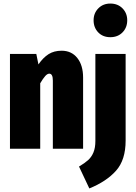

<svg xmlns="http://www.w3.org/2000/svg" viewBox="-20 -836 762 1079"><path d="M447 -400V0H277V-383Q277 -422 257 -422Q246 -422 234 -408.5Q222 -395 206 -368V0H36V-533H184L196 -474Q223 -513 253.5 -532Q284 -551 326 -551Q382 -551 414.5 -510Q447 -469 447 -400ZM686 -46Q686 63 632 123.5Q578 184 482 223L424 100Q456 81 475 64Q494 47 505 21Q516 -5 516 -44V-533H686ZM695 -722Q695 -681 668.5 -654Q642 -627 600 -627Q558 -627 532 -654Q506 -681 506 -722Q506 -762 532.5 -789Q559 -816 600 -816Q642 -816 668.5 -789Q695 -762 695 -722Z"/></svg>

Font: Fira Sans Compressed ExtraBold
Style: Regular
Weight: 800
Width: 1
Designer: bBox Type GmbH & Carrois Corporate GbR & Edenspiekermann AG
Foundry: bBox Type GmbH & Carrois Corporate GbR & Edenspiekermann AG
Version: Version 4.301